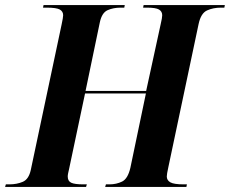

<svg xmlns="http://www.w3.org/2000/svg" viewBox="-51 -734 903 754"><path d="M-31 0 -28 -10H-14Q15 -10 38.5 -20Q62 -30 70 -67L191 -638Q197 -666 197 -674Q197 -689 184 -696.5Q171 -704 132 -704H118L120 -714H439L437 -704H423Q394 -704 371.5 -694Q349 -684 341 -646L285 -377H523L580 -639Q583 -652 584.5 -660.5Q586 -669 586 -674Q586 -689 573.5 -696.5Q561 -704 526 -704H511L513 -714H832L830 -704H817Q786 -704 762 -693Q738 -682 729 -640L610 -77Q607 -63 605.5 -54.5Q604 -46 604 -41Q604 -26 618 -18Q632 -10 670 -10H683L681 0H362L365 -10H379Q406 -10 428.5 -21Q451 -32 461 -75L522 -367H283L220 -69Q218 -61 216.5 -53.5Q215 -46 215 -41Q215 -23 228.5 -16.5Q242 -10 276 -10H290L287 0Z"/></svg>

Font: Noto Serif Display SemiCondensed
Style: Bold Italic
Weight: 700
Width: 4
Italic angle: -12°
Designer: Monotype Design Team
Foundry: Monotype Imaging Inc.
Version: Version 2.009